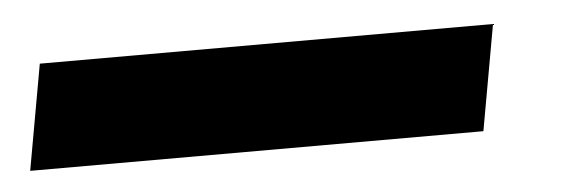

<svg xmlns="http://www.w3.org/2000/svg" viewBox="-91 -35 598 203"><g transform="rotate(-5 208.5 66.0)"><path d="M-45 10H436L416 122H-65Z"/></g></svg>

Font: Chakra Petch
Style: Bold Italic
Weight: 700
Italic angle: -10°
Designer: Katatrad Aksorn Co.,Ltd.
Foundry: Cadson Demak Co.,Ltd.
Version: Version 1.000; ttfautohint (v1.6)